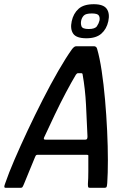

<svg xmlns="http://www.w3.org/2000/svg" viewBox="-32 -893 614 913"><path d="M-5 0Q-11 0 -11.5 -4.5Q-12 -9 -7 -22Q9 -69 37 -134Q65 -199 99.5 -272.5Q134 -346 171.5 -419.5Q209 -493 245 -555.5Q281 -618 311 -660Q316 -666 320.5 -669.5Q325 -673 330 -673H417Q422 -672 425 -669.5Q428 -667 430 -660Q442 -619 451.5 -556Q461 -493 467.5 -419Q474 -345 477.5 -270.5Q481 -196 481 -131.5Q481 -67 478 -23Q477 -9 475 -4.5Q473 0 466 0H395Q389 0 387.5 -3Q386 -6 386 -18Q388 -44 388 -79Q388 -114 388 -148Q389 -154 387 -155.5Q385 -157 378 -157H149Q143 -157 140.5 -155.5Q138 -154 135 -147Q122 -114 107 -79Q92 -44 82 -18Q77 -6 74.5 -3Q72 0 67 0ZM184 -229H374Q379 -229 381.5 -232Q384 -235 384 -244Q381 -318 377 -394.5Q373 -471 361 -538Q361 -545 354 -545H339Q334 -545 329 -538Q308 -503 281.5 -453Q255 -403 228.5 -347.5Q202 -292 178 -240Q176 -236 176.5 -232.5Q177 -229 184 -229ZM483 -792Q475 -755 450 -733Q425 -711 379 -711Q331 -711 316 -733Q301 -755 309 -792Q317 -829 341.5 -851Q366 -873 414 -873Q460 -873 475.5 -851Q491 -829 483 -792ZM441 -795Q444 -809 438 -819Q432 -829 405 -829Q376 -829 366.5 -819Q357 -809 354 -795Q351 -781 355.5 -768Q360 -755 390 -755Q420 -755 429 -768.5Q438 -782 441 -795Z"/></svg>

Font: Glory Thin Medium
Style: Italic
Weight: 500
Italic angle: -12°
Version: Version 1.011